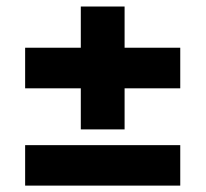

<svg xmlns="http://www.w3.org/2000/svg" viewBox="-20 -600 637 595"><path d="M57.9 -24.8V-150.2H538.6V-24.8ZM366.1 -199H230.4V-579.8H366.1ZM57.9 -326.3V-452.1H538.6V-326.3Z"/></svg>

Font: Anek Gurmukhi Medium SemiExpanded
Style: Regular
Weight: 500
Width: 6
Version: Version 1.003